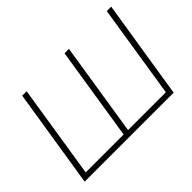

<svg xmlns="http://www.w3.org/2000/svg" viewBox="-126 -997 1289 1289"><g transform="rotate(-45 519.0 -352.5)"><path d="M58 0 170 -705H212L107 -39H467L572 -705H614L509 -39H868L973 -705H1015L903 0Z"/></g></svg>

Font: Nunito Sans ExtraLight
Style: Italic
Weight: 200
Italic angle: -9°
Designer: Vernon Adams
Foundry: Vernon Adams
Version: Version 3.006; ttfautohint (v1.8.3)